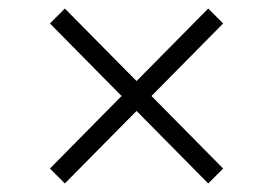

<svg xmlns="http://www.w3.org/2000/svg" viewBox="-20 -530 640 450"><path d="M300 -270 132 -100 97 -135 265 -305 97 -475 132 -510 300 -340 468 -510 503 -475 335 -305 503 -135 468 -100Z"/></svg>

Font: IBM Plex Sans KR Light
Style: Regular
Weight: 300
Designer: Mike Abbink; Paul van der Laan; Pieter van Rosmalen; Wujin Sim; Chorong Kim; Dohee Lee;
Foundry: Sandoll Inc.
Version: Version 1.001